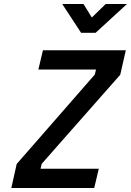

<svg xmlns="http://www.w3.org/2000/svg" viewBox="-20 -946 659 966"><path d="M463 -596 457 -571 64 -121 37 0H454L477 -97H184L190 -122L585 -570L613 -693H196L173 -596ZM512 -926 442 -858 400 -926H293L388 -781H461L619 -926Z"/></svg>

Font: RazerF5 SemiBold
Style: Italic
Weight: 600
Foundry: Razer Inc.
Version: Version 2